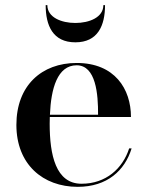

<svg xmlns="http://www.w3.org/2000/svg" viewBox="-20 -714 569 744"><path d="M163.5 -694H157C157 -615.5 184.5 -550 272 -550C359.5 -550 387 -615.5 387 -694H380.5C380.5 -646.5 326 -625 272 -625C218 -625 163.5 -646.5 163.5 -694ZM490 -139H480.5C455.5 -61 390.5 -2 296 -2C196 -2 172.5 -113.5 172.5 -235C172.5 -243.5 173 -252 173 -260.5H487.5C487.5 -369.5 424.5 -470 277 -470C141.5 -470 43.5 -382.5 43.5 -230C43.5 -77.5 146 10 281 10C396 10 464 -54 490 -139ZM277 -461C352 -461 360.5 -348.5 360 -269.5H173.5C177.5 -370.5 202.5 -461 277 -461Z"/></svg>

Font: Bodoni* 24pt Medium
Style: Regular
Weight: 500
Version: Version 2.3